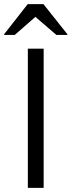

<svg xmlns="http://www.w3.org/2000/svg" viewBox="-40 -911 347 931"><path d="M95 0V-675H171.7V0ZM-20 -741.7V-745L94.2 -890.8H170.8L286.7 -745V-741.7H233.3L131.7 -829.2L31.7 -741.7Z"/></svg>

Font: Funnel Sans Light Light
Style: Regular
Weight: 300
Version: Version 1.000